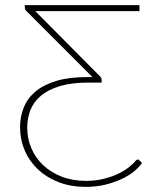

<svg xmlns="http://www.w3.org/2000/svg" viewBox="-20 -723 619 751"><path d="M535.5 -85.5Q523.5 -68 502.5 -51.2Q481.5 -34.5 453 -21.5Q424.5 -8.5 389.8 -0.2Q355 8 315.5 8Q257.5 8 210 -10.2Q162.5 -28.5 128.8 -60.2Q95 -92 76.8 -134.5Q58.5 -177 58.5 -226Q58.5 -266.5 72.8 -302.2Q87 -338 118.2 -364.5Q149.5 -391 199.2 -406.2Q249 -421.5 320.5 -421.5H341.5L83 -680Q79 -684 78 -687.8Q77 -691.5 77 -695V-703H525.5V-679.5H118L372.5 -423Q377.5 -418.5 377.5 -410V-400H326.5Q260 -400 214.2 -386.2Q168.5 -372.5 140 -348.5Q111.5 -324.5 99 -292.5Q86.5 -260.5 86.5 -224Q86.5 -181 102.8 -143Q119 -105 149 -76.8Q179 -48.5 221.5 -32Q264 -15.5 316.5 -15.5Q354.5 -15.5 386.8 -23.8Q419 -32 444 -44.2Q469 -56.5 486.2 -70.5Q503.5 -84.5 512 -96Q515.5 -99 519 -99Q520 -99 521.5 -98.8Q523 -98.5 524.5 -96.5Z"/></svg>

Font: Lato ExtraLight
Style: Regular
Weight: 275
Designer: Lukasz Dziedzic with Adam Twardoch and Botio Nikoltchev
Foundry: tyPoland Lukasz Dziedzic
Version: Version 2.015; 2015-08-06; http://www.latofonts.com/